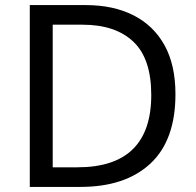

<svg xmlns="http://www.w3.org/2000/svg" viewBox="-20 -734 770 754"><path d="M669 -364Q669 -183 570.5 -91.5Q472 0 296 0H97V-714H317Q425 -714 504 -674Q583 -634 626 -556.5Q669 -479 669 -364ZM574 -361Q574 -504 503.5 -570.5Q433 -637 304 -637H187V-77H284Q574 -77 574 -361Z"/></svg>

Font: Noto Sans Tifinagh Rhissa Ixa
Style: Regular
Weight: 400
Designer: JamraPatel
Foundry: JamraPatel LLC
Version: Version 2.006; ttfautohint (v1.8.4.7-5d5b)